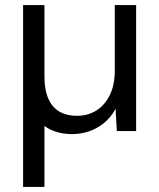

<svg xmlns="http://www.w3.org/2000/svg" viewBox="-20 -516 626 756"><path d="M71 220V-496H155V-215Q155 -138 187.5 -99Q220 -60 283 -60Q326 -60 359.5 -81Q393 -102 412.5 -142Q432 -182 432 -239V-496H516V0H440L435 -88Q411 -42 365.5 -15Q320 12 263 12Q232 12 204.5 4Q177 -4 155 -20V220Z"/></svg>

Font: DM Sans 10pt
Style: Regular
Weight: 400
Version: Version 4.004;gftools[0.9.30]